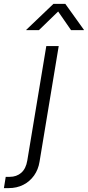

<svg xmlns="http://www.w3.org/2000/svg" viewBox="-125 -758 449 982"><path d="M111.8 -522.5H175.3L77.1 69.8Q70.8 109.4 49.1 139.9Q27.3 170.4 -5.9 187.3Q-39.1 204.1 -80.6 204.1H-105L-95.7 146.5H-75.7Q-40 146.5 -16.1 125.5Q7.8 104.5 14.6 63ZM74.2 -604H9.3V-605.5L148.4 -738.3H209L304.2 -605.5V-604H238.3L172.4 -699.2Z"/></svg>

Font: Inter 28pt Light
Style: Italic
Weight: 300
Italic angle: -9.3988°
Designer: Rasmus Andersson
Foundry: rsms
Version: Version 4.001;git-66647c0bb